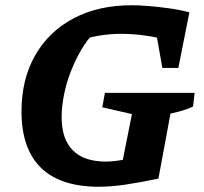

<svg xmlns="http://www.w3.org/2000/svg" viewBox="-20 -701 777 732"><path d="M357 11Q210 11 136 -61.5Q62 -134 62 -276Q62 -399 114 -490Q166 -581 260.5 -631Q355 -681 482 -681Q510 -681 546.5 -678Q583 -675 623.5 -669.5Q664 -664 702 -654L626 -546Q580 -559 533.5 -565.5Q487 -572 441 -572Q397 -572 354 -564.5Q311 -557 269 -542L339 -576Q312 -549 289.5 -510.5Q267 -472 250 -428.5Q233 -385 224 -339.5Q215 -294 215 -254Q215 -171 257.5 -128Q300 -85 383 -85Q451 -85 558 -121L584 -20Q512 -5 457.5 3Q403 11 357 11ZM434 -20 483 -266 370 -292 380 -347H722L716 -295Q700 -287 679 -280.5Q658 -274 630 -268L584 -20ZM599 -442 561 -656 702 -654 660 -442Z"/></svg>

Font: Piazzolla Thin ExtraBold
Style: Italic
Weight: 800
Italic angle: -11.3°
Version: Version 2.005